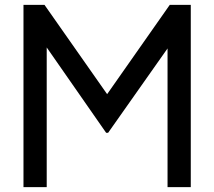

<svg xmlns="http://www.w3.org/2000/svg" viewBox="-20 -765 876 785"><path d="M674 -745C674 -745 760 -745 760 -745C760 -745 760 0 760 0C760 0 665 0 665 0C665 0 665 -567 665 -567C665 -567 422 -222 422 -222C422 -222 414 -222 414 -222C414 -222 171 -571 171 -571C171 -571 171 0 171 0C171 0 76 0 76 0C76 0 76 -745 76 -745C76 -745 162 -745 162 -745C162 -745 418 -380 418 -380C418 -380 674 -745 674 -745Z"/></svg>

Font: Preevio_Regular
Style: Regular
Weight: 500
Designer: Gumpita Rahayu
Foundry: Tokotype Studio
Version: ""